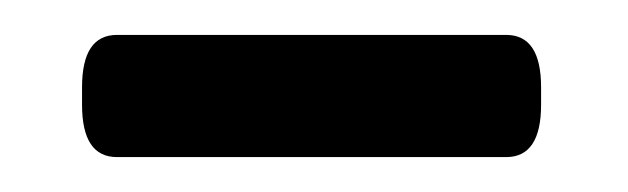

<svg xmlns="http://www.w3.org/2000/svg" viewBox="-20 -702 360 110"><path d="M270 -682Q290 -682 290 -652V-642Q290 -612 270 -612H47Q27 -612 27 -642V-652Q27 -682 47 -682Z"/></svg>

Font: Asap VF Beta
Style: Regular
Weight: 400
Designer: Pablo Cosgaya
Foundry: Pablo Cosgaya
Version: Version 1.007